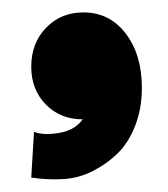

<svg xmlns="http://www.w3.org/2000/svg" viewBox="-20 -678 268 306"><path d="M34.2 -467.8Q50.3 -461.9 75 -466.3Q99.6 -470.7 111.8 -487.8Q76.2 -487.8 53 -511.5Q29.8 -535.2 29.8 -571.8Q29.8 -609.4 53.5 -633.8Q77.1 -658.2 112.8 -658.2Q154.8 -658.2 180.4 -624.5Q206.1 -590.8 206.1 -538.1Q206.1 -505.4 195.8 -478.5Q185.5 -451.7 168.5 -434.6Q151.4 -417.5 128.7 -405.8Q106 -394 80.8 -392.6Q55.7 -391.1 29.8 -395Z"/></svg>

Font: Apfel Grotezk
Style: Bold
Weight: 700
Designer: Luigi Gorlero
Foundry: Collletttivo
Version: Version 2.000;FEAKit 1.0